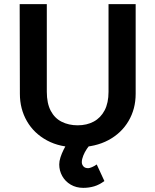

<svg xmlns="http://www.w3.org/2000/svg" viewBox="-20 -700 750 927"><path d="M206 -680H75L76 -247Q76 -174 110 -115Q144 -56 207 -22Q270 12 355 11Q441 10 503.5 -23.5Q566 -57 600.5 -115.5Q635 -174 635 -247V-680H504V-257Q504 -203 485 -167Q466 -131 432.5 -113Q399 -95 355 -95Q312 -95 278 -112Q244 -129 225 -165Q206 -201 206 -257ZM303 -5Q296 5 287 23Q278 41 272 59.5Q266 78 266 94Q266 124 280.5 150Q295 176 321.5 191.5Q348 207 382 207Q410 207 435 199.5Q460 192 484 174L447 94Q436 102 424 107Q412 112 406 112Q390 112 382.5 103Q375 94 375 83Q375 69 382 51.5Q389 34 399.5 18.5Q410 3 419 -5Z"/></svg>

Font: Catamaran
Style: Bold
Weight: 700
Designer: Pria Ravichandran
Version: Version 2.000